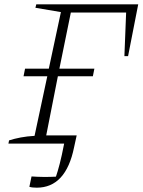

<svg xmlns="http://www.w3.org/2000/svg" viewBox="-20 -665 660 889"><path d="M150 204Q128 204 116 200L126 152Q183 156 239 153Q247 130 256.5 93.5Q266 57 277 0H19L22 -15Q47 -23 76 -28.5Q105 -34 140 -36L199 -312H89L96 -347H206L262 -609L144 -629L148 -645H620L573 -405H556L564 -607H308L255 -347H417L410 -312H248L194 -38H335L323 17Q285 204 150 204Z"/></svg>

Font: Piazzolla SC ExtraLight
Style: Italic
Weight: 200
Italic angle: -11.3°
Designer: Juan Pablo del Peral
Foundry: Huerta Tipografica
Version: Version 1.330